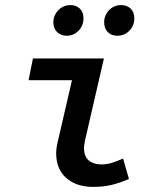

<svg xmlns="http://www.w3.org/2000/svg" viewBox="-20 -720 640 752"><path d="M344 12Q280 12 240 -22.5Q200 -57 200 -120Q200 -133 202.5 -147.5Q205 -162 209 -177L262 -406H92L109 -491H387L313 -170Q312 -162 310.5 -155Q309 -148 309 -141Q309 -107 328 -91.5Q347 -76 377 -76Q398 -76 417.5 -82Q437 -88 462 -99L485 -19Q453 -5 420 3.5Q387 12 344 12ZM241 -580Q219 -580 204 -594Q189 -608 189 -633Q189 -660 208.5 -680Q228 -700 256 -700Q278 -700 292.5 -686.5Q307 -673 307 -648Q307 -620 288 -600Q269 -580 241 -580ZM439 -580Q417 -580 402.5 -594Q388 -608 388 -633Q388 -660 407 -680Q426 -700 454 -700Q477 -700 491.5 -686.5Q506 -673 506 -648Q506 -620 487 -600Q468 -580 439 -580Z"/></svg>

Font: Source Code Pro SemiBold
Style: Italic
Weight: 600
Italic angle: -11°
Monospace: yes
Designer: Paul D. Hunt, Teo Tuominen
Foundry: Adobe Systems Incorporated
Version: Version 1.016;hotconv 1.0.116;makeotfexe 2.5.65601